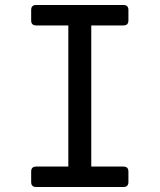

<svg xmlns="http://www.w3.org/2000/svg" viewBox="-20 -750 640 770"><path d="M125 0Q105 0 105 -20V-62Q105 -82 125 -82H254V-648H125Q105 -648 105 -668V-710Q105 -730 125 -730H475Q495 -730 495 -710V-668Q495 -648 475 -648H346V-82H475Q495 -82 495 -62V-20Q495 0 475 0Z"/></svg>

Font: Pitagon Sans Mono
Style: Regular
Weight: 400
Monospace: yes
Designer: Travis Tran
Foundry: Pitagon
Version: Version 1.001;gftools[0.9.26]